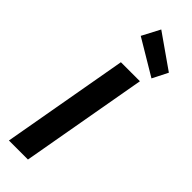

<svg xmlns="http://www.w3.org/2000/svg" viewBox="-318 -984 999 999"><g transform="rotate(45 182.0 -484.5)"><path d="M25 0 149 -700H289L165 0ZM321 -753 125 -870 177 -969 364 -838Z"/></g></svg>

Font: DM Sans 12pt ExtraBold
Style: Italic
Weight: 800
Italic angle: -10°
Version: Version 4.004;gftools[0.9.30]